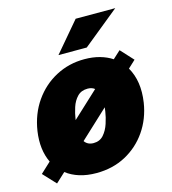

<svg xmlns="http://www.w3.org/2000/svg" viewBox="-109 -812 814 911"><g transform="rotate(-15 298.0 -356.5)"><path d="M59 9 1 -53 52 -100.5Q20.5 -166 33.5 -255Q46 -336.5 88.8 -397.8Q131.5 -459 195.8 -493Q260 -527 336 -527Q377 -527 411 -517.5Q445 -508 471.5 -490.5L509 -525L566 -463L529.5 -429Q571 -357.5 555.5 -255Q543.5 -178 502.2 -118.2Q461 -58.5 397.2 -24.2Q333.5 10 253 10Q207.5 10 170.5 -1.5Q133.5 -13 106 -34.5ZM222.5 -262Q222.5 -262 222.5 -261.5Q222.5 -261 222 -258.5L349.5 -377Q336 -388 315 -388Q283.5 -388 264.5 -368.2Q245.5 -348.5 236 -319.2Q226.5 -290 222.5 -262ZM276.5 -131Q307 -131 325.8 -152.2Q344.5 -173.5 354.5 -204Q364.5 -234.5 368.5 -262Q370 -272 371 -281.5L232.5 -152.5Q247.5 -131 276.5 -131ZM346.5 -723H541L362 -577.5H223Z"/></g></svg>

Font: Public Sans Black
Style: Italic
Weight: 900
Italic angle: -8°
Designer: The Public Sans project authors (U.S. Web Design System). Libre Franklin designed by Pablo Impallari and Rodrigo Fuenzal
Version: Version 1.007; ttfautohint (v1.8.1) -l 8 -r 50 -G 200 -x 14 